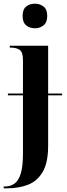

<svg xmlns="http://www.w3.org/2000/svg" viewBox="-36 -785 362 1045"><path d="M154 -631Q126 -631 106.5 -647Q87 -663 87 -698Q87 -734 106.5 -749.5Q126 -765 154 -765Q181 -765 201 -749.5Q221 -734 221 -698Q221 -663 201 -647Q181 -631 154 -631ZM-16 240V230H-9Q22 230 44 213.5Q66 197 77.5 158Q89 119 89 50V-266H7V-276H89V-459Q89 -502 70.5 -514Q52 -526 21 -526H17V-536H226V-276H302V-266H226V9Q226 99 197 149.5Q168 200 117.5 220Q67 240 2 240Z"/></svg>

Font: Noto Serif Display Condensed
Style: Bold
Weight: 700
Width: 3
Designer: Monotype Design Team
Foundry: Monotype Imaging Inc.
Version: Version 2.009